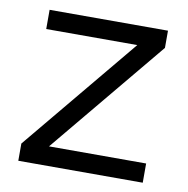

<svg xmlns="http://www.w3.org/2000/svg" viewBox="-63 -561 609 623"><g transform="rotate(10 241.5 -250.0)"><path d="M36.7 0V-56.7L351.7 -436.7H51.7V-500H441.7V-443.3L126.7 -63.3H446.7V0Z"/></g></svg>

Font: Funnel Display Light
Style: Regular
Weight: 300
Designer: NORD ID, Kristian Moeller
Foundry: Dicotype
Version: Version 1.000